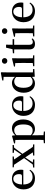

<svg xmlns="http://www.w3.org/2000/svg" viewBox="1754 -2607 1112 4660"><g transform="rotate(-90 2310.0 -277.0)"><path d="M311 16C406 16 477 -28 520 -103L503 -117C465 -69 417 -42 346 -42C241 -42 165 -110 162 -267H515C519 -284 521 -303 521 -328C521 -449 443 -543 303 -543C165 -543 43 -439 43 -264C43 -81 154 16 311 16ZM163 -300C168 -440 227 -510 299 -510C370 -510 414 -455 414 -369C414 -320 403 -300 364 -300Z M930 -498 1007 -489 943 -395 889 -314 769 -490 843 -498V-527H579V-498L641 -492L802 -248L647 -37L573 -29V0H772V-29L696 -38L764 -140L819 -222L943 -36L865 -29V0H1136V-29L1075 -35L906 -288L1056 -490L1121 -498V-527H930Z M1510 16C1641 16 1741 -93 1741 -268C1741 -440 1650 -543 1528 -543C1465 -543 1404 -519 1356 -462L1350 -532L1337 -541L1160 -492V-467L1243 -461C1245 -412 1246 -366 1246 -299V19L1244 224L1165 231V259H1448V231L1359 223L1357 19V-57C1402 -4 1455 16 1510 16ZM1359 -434C1403 -477 1439 -488 1478 -488C1564 -488 1620 -422 1620 -266C1620 -100 1556 -41 1473 -41C1429 -41 1395 -51 1359 -85Z M2095 16C2190 16 2261 -28 2304 -103L2287 -117C2249 -69 2201 -42 2130 -42C2025 -42 1949 -110 1946 -267H2299C2303 -284 2305 -303 2305 -328C2305 -449 2227 -543 2087 -543C1949 -543 1827 -439 1827 -264C1827 -81 1938 16 2095 16ZM1947 -300C1952 -440 2011 -510 2083 -510C2154 -510 2198 -455 2198 -369C2198 -320 2187 -300 2148 -300Z M2778 11 2965 0V-29L2883 -35V-649L2886 -804L2871 -813L2687 -778V-751L2774 -746V-470C2731 -521 2683 -543 2628 -543C2496 -543 2389 -434 2389 -258C2389 -91 2485 16 2614 16C2676 16 2730 -10 2773 -58ZM2771 -91C2736 -55 2702 -41 2660 -41C2574 -41 2509 -106 2509 -262C2509 -427 2580 -488 2666 -488C2703 -488 2736 -474 2771 -441Z M3162 -655C3199 -655 3231 -682 3231 -721C3231 -759 3199 -787 3162 -787C3124 -787 3093 -759 3093 -721C3093 -682 3124 -655 3162 -655ZM3109 0H3297V-29L3226 -36C3225 -93 3224 -177 3224 -232V-385L3227 -532L3215 -541L3025 -494V-469L3109 -463C3111 -414 3112 -367 3112 -300V-232L3110 -37L3033 -29V0Z M3575 16C3637 16 3680 -7 3709 -48L3694 -65C3667 -46 3648 -37 3620 -37C3578 -37 3553 -62 3553 -121V-489H3689V-527H3553L3556 -686H3483L3446 -529L3348 -520V-489H3441V-223C3441 -185 3440 -161 3440 -126C3440 -29 3484 16 3575 16Z M3886 -655C3923 -655 3955 -682 3955 -721C3955 -759 3923 -787 3886 -787C3848 -787 3817 -759 3817 -721C3817 -682 3848 -655 3886 -655ZM3833 0H4021V-29L3950 -36C3949 -93 3948 -177 3948 -232V-385L3951 -532L3939 -541L3749 -494V-469L3833 -463C3835 -414 3836 -367 3836 -300V-232L3834 -37L3757 -29V0Z M4369 16C4464 16 4535 -28 4578 -103L4561 -117C4523 -69 4475 -42 4404 -42C4299 -42 4223 -110 4220 -267H4573C4577 -284 4579 -303 4579 -328C4579 -449 4501 -543 4361 -543C4223 -543 4101 -439 4101 -264C4101 -81 4212 16 4369 16ZM4221 -300C4226 -440 4285 -510 4357 -510C4428 -510 4472 -455 4472 -369C4472 -320 4461 -300 4422 -300Z"/></g></svg>

Font: Noto Serif SC SemiBold
Style: Regular
Weight: 600
Designer: Ryoko NISHIZUKA 西塚涼子 (kana & ideographs); Frank Grießhammer (Latin, Greek & Cyrillic); Wenlong ZHANG 张文龙 (bopomofo); San
Foundry: Adobe
Version: Version 2.001;hotconv 1.1.0;makeotfexe 2.6.0